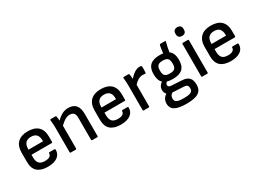

<svg xmlns="http://www.w3.org/2000/svg" viewBox="-38 -1452 3239 2408"><g transform="rotate(-30 1581.5 -248.5)"><path d="M257 12C380 12 451 -41 447 -129C446 -134 442 -138 436 -138H364C358 -138 353 -134 353 -127C353 -89 320 -69 262 -69C184 -69 152 -104 152 -188V-222H445C452 -222 456 -226 456 -232V-311C456 -435 387 -501 257 -501C128 -501 58 -433 58 -307V-167C58 -48 128 12 257 12ZM152 -296V-305C152 -382 187 -421 258 -421C328 -421 362 -384 362 -306V-296Z M592 0H666C672 0 676 -4 676 -10V-341C735 -397 773 -418 817 -418C869 -418 893 -391 893 -329V-10C893 -4 898 0 904 0H977C983 0 987 -4 987 -10V-336C987 -445 937 -501 844 -501C780 -501 730 -475 672 -417C670 -441 667 -467 664 -479C662 -487 660 -489 653 -489H586C578 -489 574 -484 575 -476C578 -451 582 -401 582 -366V-10C582 -4 586 0 592 0Z M1314 12C1437 12 1508 -41 1504 -129C1503 -134 1499 -138 1493 -138H1421C1415 -138 1410 -134 1410 -127C1410 -89 1377 -69 1319 -69C1241 -69 1209 -104 1209 -188V-222H1502C1509 -222 1513 -226 1513 -232V-311C1513 -435 1444 -501 1314 -501C1185 -501 1115 -433 1115 -307V-167C1115 -48 1185 12 1314 12ZM1209 -296V-305C1209 -382 1244 -421 1315 -421C1385 -421 1419 -384 1419 -306V-296Z M1649 0H1723C1729 0 1733 -4 1733 -10V-323C1769 -365 1814 -392 1857 -392C1870 -392 1882 -391 1892 -389C1899 -387 1904 -390 1905 -397C1909 -426 1909 -458 1907 -487C1906 -492 1904 -496 1898 -498C1892 -500 1884 -501 1872 -501C1828 -501 1770 -462 1729 -410C1728 -432 1725 -460 1721 -480C1720 -486 1716 -489 1710 -489H1643C1636 -489 1631 -485 1632 -478C1637 -442 1639 -407 1639 -369V-10C1639 -4 1643 0 1649 0Z M2166 -158C2293 -158 2350 -212 2350 -329C2350 -395 2332 -441 2293 -469C2303 -533 2311 -569 2322 -608C2324 -615 2322 -619 2314 -619H2247C2240 -619 2237 -615 2235 -607C2229 -581 2223 -546 2218 -497C2203 -500 2187 -501 2169 -501C2041 -501 1983 -446 1983 -330C1983 -271 1997 -228 2028 -199C1990 -170 1975 -146 1975 -108C1975 -77 1985 -55 2001 -40C1959 -14 1939 23 1939 71C1939 156 2003 197 2158 197C2318 197 2386 155 2386 52C2386 -35 2347 -80 2266 -86L2106 -96C2074 -98 2060 -107 2060 -129C2060 -145 2067 -158 2083 -169C2106 -161 2134 -158 2166 -158ZM2166 -237C2098 -237 2075 -260 2075 -328C2075 -397 2099 -422 2166 -422C2234 -422 2258 -397 2258 -328C2258 -260 2235 -237 2166 -237ZM2163 119C2068 119 2036 102 2036 52C2036 23 2048 -1 2075 -15L2237 -6C2278 -4 2294 12 2294 49C2294 102 2262 119 2163 119Z M2534 -568C2576 -568 2593 -591 2593 -625V-637C2593 -671 2576 -694 2534 -694C2494 -694 2475 -671 2475 -637V-625C2475 -591 2494 -568 2534 -568ZM2497 0H2571C2577 0 2581 -4 2581 -10V-479C2581 -485 2577 -489 2571 -489H2497C2491 -489 2487 -485 2487 -479V-10C2487 -4 2491 0 2497 0Z M2908 12C3031 12 3102 -41 3098 -129C3097 -134 3093 -138 3087 -138H3015C3009 -138 3004 -134 3004 -127C3004 -89 2971 -69 2913 -69C2835 -69 2803 -104 2803 -188V-222H3096C3103 -222 3107 -226 3107 -232V-311C3107 -435 3038 -501 2908 -501C2779 -501 2709 -433 2709 -307V-167C2709 -48 2779 12 2908 12ZM2803 -296V-305C2803 -382 2838 -421 2909 -421C2979 -421 3013 -384 3013 -306V-296Z"/></g></svg>

Font: Sofia Sans Cond SemiBold
Style: Regular
Weight: 600
Width: 3
Designer: Botio Nikoltchev, Ani Petrova
Foundry: lettersoup
Version: Version 4.100